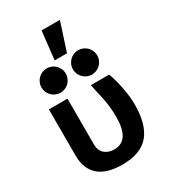

<svg xmlns="http://www.w3.org/2000/svg" viewBox="-235 -1083 1071 1214"><g transform="rotate(-30 301.0 -476.5)"><path d="M292 19Q176.3 19 119.1 -32Q62 -83 62 -178.2V-516.1H197.8V-181.2Q197.8 -137.2 224.9 -113.5Q252 -89.8 294.9 -89.8Q407.2 -89.8 407.2 -262.2Q407.2 -333.5 393.6 -399.9Q379.9 -466.3 368.2 -516.1H501.5Q519 -474.1 533.4 -402.3Q547.9 -330.6 547.9 -272Q547.9 -126.5 486.8 -53.7Q425.8 19 292 19ZM179.2 -570.3Q161.6 -570.3 145.3 -577.1Q128.9 -584 116.5 -596.4Q104 -608.9 97.2 -625.2Q90.3 -641.6 90.3 -659.2Q90.3 -676.8 97.2 -693.1Q104 -709.5 116.5 -721.9Q128.9 -734.4 145.3 -741.2Q161.6 -748 179.2 -748Q196.8 -748 213.1 -741.2Q229.5 -734.4 241.9 -721.9Q254.4 -709.5 261.2 -693.1Q268.1 -676.8 268.1 -659.2Q268.1 -641.6 261.2 -625.2Q254.4 -608.9 241.9 -596.4Q229.5 -584 213.1 -577.1Q196.8 -570.3 179.2 -570.3ZM408.7 -570.3Q391.1 -570.3 374.8 -577.1Q358.4 -584 345.9 -596.4Q333.5 -608.9 326.7 -625.2Q319.8 -641.6 319.8 -659.2Q319.8 -676.8 326.7 -693.1Q333.5 -709.5 345.9 -721.9Q358.4 -734.4 374.8 -741.2Q391.1 -748 408.7 -748Q426.3 -748 442.6 -741.2Q459 -734.4 471.4 -721.9Q483.9 -709.5 490.7 -693.1Q497.6 -676.8 497.6 -659.2Q497.6 -641.6 490.7 -625.2Q483.9 -608.9 471.4 -596.4Q459 -584 442.6 -577.1Q426.3 -570.3 408.7 -570.3ZM338.4 -766.1H248.5L271.5 -971.7H405.3Z"/></g></svg>

Font: Cadman
Style: Bold
Weight: 700
Designer: Paul James MIller
Foundry: High-Logic / Made with FontCreator
Version: Version 2.114;March 28, 2021;FontCreator 13.0.0.2683 64-bit